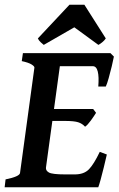

<svg xmlns="http://www.w3.org/2000/svg" viewBox="-23 -790 501 810"><path d="M457.5 -551.3Q454.6 -535.6 448.5 -510.3Q442.4 -484.9 435.5 -460.4Q428.7 -436 423.3 -424.8H391.6Q395 -465.8 389.4 -488.3Q383.8 -510.7 368.7 -510.7H208L227.5 -565.9H442.9ZM382.3 -314Q374.5 -301.3 360.4 -281.7Q346.2 -262.2 335.9 -255.4Q324.2 -268.6 306.9 -274.2Q289.6 -279.8 251 -279.8H171.4L187 -330.1H370.1ZM427.7 -138.2Q421.9 -112.3 414.8 -83.5Q407.7 -54.7 401.4 -31.7Q395 -8.8 391.6 0H-3.4L0.5 -33.2Q60.1 -45.4 61.5 -60.5L122.1 -504.4Q123 -509.8 110.6 -517.8Q98.1 -525.9 68.8 -532.2L73.7 -565.9H297.9L293 -532.2Q264.2 -529.3 247.6 -524.9Q231 -520.5 230 -514.2L170.9 -83Q169.4 -70.3 183.3 -62.3Q197.3 -54.2 252.4 -54.2H292.5Q331.1 -54.2 352.1 -75.7Q373 -97.2 397.9 -149.4ZM423.3 -627.9Q417.5 -619.1 408.2 -611.6Q398.9 -604 392.1 -600.6L290.5 -674.8L161.6 -600.6Q157.7 -603.5 149.2 -611.3Q140.6 -619.1 136.7 -627.9L270 -770H333Z"/></svg>

Font: Dai Banna SIL SemiBold
Style: Italic
Weight: 600
Italic angle: -11°
Designer: Victor Gaultney
Foundry: SIL International
Version: Version 4.000